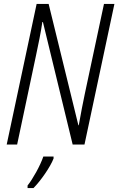

<svg xmlns="http://www.w3.org/2000/svg" viewBox="-20 -734 601 975"><path d="M14 0H67L163 -453C174 -505 188 -571 195 -622H198L349 0H409L561 -714H508L411 -259C402 -218 390 -154 380 -98H378L227 -714H166ZM120 208V221H150C187 184 236 113 252 71V61H200C185 106 146 176 120 208Z"/></svg>

Font: Noto Sans Condensed Light
Style: Italic
Weight: 300
Width: 3
Italic angle: -12°
Designer: Monotype Design Team
Foundry: Monotype Imaging Inc.
Version: Version 2.013